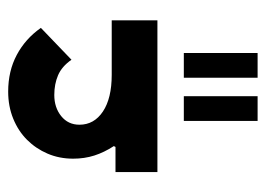

<svg xmlns="http://www.w3.org/2000/svg" viewBox="-108 -288 635 458"><g transform="rotate(-90 209.0 -58.5)"><path d="M28 -100H88L90 -104Q75 -127 67.5 -150.5Q60 -174 60 -201Q60 -234 72 -262Q84 -290 105 -311Q126 -332 155.5 -344Q185 -356 220 -356Q269 -356 307.5 -335.5Q346 -315 372 -278L296 -205Q280 -228 259 -237Q238 -246 212 -246Q182 -246 161.5 -229.5Q141 -213 141 -186Q141 -151 172.5 -130Q204 -109 260 -109H390V0H28ZM150 63H209V239H150ZM253 63H312V239H253Z"/></g></svg>

Font: IBM Plex Sans Arabic Medium
Style: Regular
Weight: 500
Designer: Mike Abbink, Paul van der Laan, Pieter van Rosmalen, Wael Morcos, Khajak Apelian
Foundry: Bold Monday
Version: Version 1.1